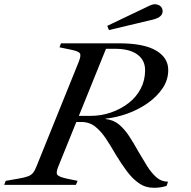

<svg xmlns="http://www.w3.org/2000/svg" viewBox="-68 -879 906 913"><path d="M663 14Q624 14 593 -7.5Q562 -29 535.5 -64.5Q509 -100 483 -143Q460 -183 437 -218Q414 -253 386 -276Q358 -299 318 -299H295L210 -89Q197 -58 204.5 -48Q212 -38 248 -30L301 -19L293 0H-48L-41 -19L22 -30Q50 -35 65 -40.5Q80 -46 89 -57Q98 -68 106 -89L306 -584Q319 -616 311.5 -626Q304 -636 268 -643L215 -654L222 -673H499Q615 -673 673.5 -639Q732 -605 732 -546Q732 -499 705 -459Q678 -419 633.5 -388Q589 -357 537 -338.5Q485 -320 435 -315L434 -313Q472 -309 498.5 -286.5Q525 -264 546.5 -231Q568 -198 589 -160Q610 -124 630.5 -91Q651 -58 675 -36.5Q699 -15 731 -15L724 5Q708 10 693.5 12Q679 14 663 14ZM307 -328H363Q413 -328 459.5 -344Q506 -360 543 -388.5Q580 -417 601 -457Q622 -497 622 -545Q622 -593 585 -620Q548 -647 479 -647H436ZM450 -736 442 -756 643 -852Q654 -857 662.5 -858.5Q671 -860 680 -857Q694 -854 701 -842Q708 -830 704 -817Q702 -808 692 -800Q682 -792 664 -787Z"/></svg>

Font: Ibarra Real Nova Medium
Style: Italic
Weight: 500
Italic angle: -22°
Designer: Jose Maria Ribagorda & Octavio Pardo
Foundry: Octavio Pardo
Version: Version 2.000